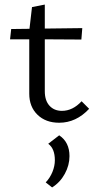

<svg xmlns="http://www.w3.org/2000/svg" viewBox="-20 -530 421 840"><path d="M370 -54Q313 7 239 7Q180 7 144 -28Q108 -63 108 -120V-358H24L29 -403L109 -404L120 -499L176 -510V-405L340 -407L336 -357L176 -358V-131Q176 -90 196.5 -67.5Q217 -45 251 -45Q298 -45 337 -87ZM284 153Q284 193 263.5 230.5Q243 268 208 290L180 268Q199 248 209.5 222Q220 196 220 171Q220 120 191 99L239 62Q284 92 284 153Z"/></svg>

Font: Ysabeau Infant
Style: Regular
Weight: 400
Designer: Christian Thalmann (Catharsis Fonts)
Version: Version 0.003